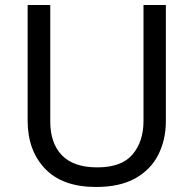

<svg xmlns="http://www.w3.org/2000/svg" viewBox="-20 -734 771 764"><path d="M640 -252Q640 -178 610 -118.5Q580 -59 518.5 -24.5Q457 10 362 10Q229 10 159.5 -62.5Q90 -135 90 -254V-714H180V-251Q180 -164 226.5 -116Q273 -68 367 -68Q464 -68 507.5 -119.5Q551 -171 551 -252V-714H640Z"/></svg>

Font: guzrati25
Style: Book
Weight: 400
Designer: Jelle Bosma - Monotype Design Team, Universal Thirst
Foundry: Monotype Imaging Inc.
Version: Version 2.106